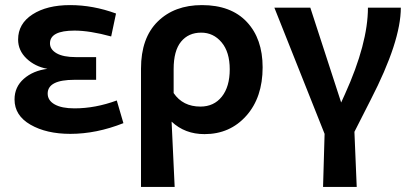

<svg xmlns="http://www.w3.org/2000/svg" viewBox="-20 -516 1613 753"><path d="M256 9Q162 9 99.5 -27Q37 -63 37 -126Q37 -175 73.5 -207Q110 -239 166 -246Q117 -255 84 -286.5Q51 -318 51 -361Q51 -423 107.5 -459.5Q164 -496 255 -496Q345 -496 435 -463L416 -373Q332 -396 272 -396Q176 -396 176 -346Q176 -322 202 -307Q228 -292 278 -292H357V-203H272Q167 -203 167 -149Q167 -122 194.5 -106.5Q222 -91 272 -91Q354 -91 438 -122L464 -33Q358 9 256 9Z M533 -247Q533 -367 598.5 -431.5Q664 -496 772 -496Q886 -496 948 -430Q1010 -364 1010 -252Q1010 -134 946 -62Q882 10 782 10Q705 10 653 -39L665 217H533ZM661 -245V-151Q697 -98 766 -98Q819 -98 850 -137Q881 -176 881 -244Q881 -312 849 -350Q817 -388 769 -388Q719 -388 690 -352.5Q661 -317 661 -245Z M1253 9 1056 -486H1197L1318 -114L1333 -147Q1423 -346 1423 -486H1552Q1552 -354 1434 -125L1370 1L1379 217H1247Z"/></svg>

Font: Cantarell
Style: Bold
Weight: 700
Designer: Dave Crossland, Nikolaus Waxweiler, Florian Fecher, Jacques Le Bailly, Eben Sorkin, Alexei Vanyashin, Alexios Zavras, Em
Version: Version 0.303